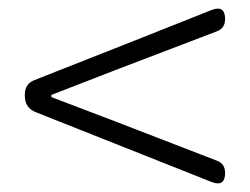

<svg xmlns="http://www.w3.org/2000/svg" viewBox="-20 -588 575 441"><path d="M466 -170 63 -330Q37 -340 37 -368V-371Q37 -395 59 -404L267 -486L466 -565Q497 -577 497 -544Q497 -523 478 -516L245 -427L98 -370V-365L245 -309L478 -219Q497 -212 497 -191Q497 -158 466 -170Z"/></svg>

Font: GenSenRounded TW L
Style: Regular
Weight: 300
Version: Version 1.501;PS 1;hotconv 16.6.51;makeotf.lib2.5.65220